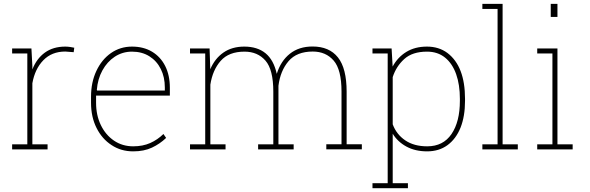

<svg xmlns="http://www.w3.org/2000/svg" viewBox="-20 -782 3086 1005"><path d="M229 -26.4V0H43.5V-26.4H123V-502H43.5V-528.3H144.5L149.4 -436.5V-418.5Q171.4 -475.1 214.8 -506.6Q258.3 -538.1 321.8 -538.1Q333 -538.1 347.4 -536.1Q361.8 -534.2 368.7 -532.2L365.7 -508.8L321.8 -512.2Q251 -512.2 206.8 -466.6Q162.6 -420.9 149.4 -346.2V-26.4Z M677.2 10.3Q613.3 10.3 564 -22.5Q514.2 -54.7 485.4 -112.1Q456.5 -169.4 456.5 -244.1V-275.4Q456.5 -351.6 484.4 -410.6Q512.2 -470.2 560.8 -504.2Q609.4 -538.1 670.9 -538.1Q731 -538.1 775.4 -511.7Q820.3 -484.9 844.7 -436.5Q869.1 -388.2 869.1 -322.3V-281.7H482.9V-244.1Q482.9 -178.7 507.8 -127.4Q532.7 -75.7 576.7 -45.9Q620.6 -16.1 677.2 -16.1Q727.5 -16.1 766.4 -33.4Q805.2 -50.8 835.4 -80.6L849.6 -60.1Q816.9 -28.8 775.4 -9.3Q733.9 10.3 677.2 10.3ZM486.8 -311 488.3 -308.1H842.8V-324.2Q842.8 -378.4 821.8 -420.4Q800.8 -462.9 762 -487.3Q723.1 -511.7 670.9 -511.7Q621.6 -511.7 581.1 -485.4Q541 -459 516.1 -413.6Q491.2 -368.2 486.8 -311Z M1160.6 -26.4V0H974.6V-26.4H1054.2V-502H974.6V-528.3H1077.1L1080.6 -419.4Q1104.5 -475.6 1149.4 -506.8Q1194.3 -538.1 1258.8 -538.1Q1327.1 -538.1 1369.9 -503.2Q1412.6 -468.3 1428.7 -395.5Q1449.7 -462.9 1497.3 -500.7Q1544.9 -538.6 1616.2 -538.6Q1703.6 -538.6 1749 -481.4Q1794.4 -424.3 1794.4 -301.8V-26.9H1874V-0.5H1688V-26.9H1767.6V-302.7Q1767.6 -417.5 1726.6 -464.8Q1685.5 -512.2 1617.2 -512.2Q1533.2 -512.2 1490.2 -461.7Q1447.3 -411.1 1437.5 -333V-26.4H1517.1V0H1331.1V-26.4H1410.6V-302.2Q1410.6 -417.5 1369.6 -464.6Q1328.6 -511.7 1259.8 -511.7Q1177.7 -511.7 1135.3 -463.6Q1092.8 -415.5 1081.1 -338.9V-26.4Z M2115.2 176.8V203.1H1929.7V176.8H2009.3V-502H1929.7V-528.3H2029.8L2035.2 -433.6Q2061.5 -482.4 2106.9 -510.3Q2152.3 -538.1 2214.8 -538.1Q2276.9 -538.1 2321.8 -504.9Q2414.1 -435.1 2414.1 -264.6V-254.4Q2414.1 -173.3 2390.6 -113.8Q2366.7 -54.7 2322.3 -22.2Q2277.8 10.3 2215.8 10.3Q2153.8 10.3 2107.7 -14.6Q2061.5 -39.6 2035.6 -82V176.8ZM2216.3 -16.1Q2299.8 -16.1 2343.5 -80.6Q2387.2 -145 2387.2 -254.4V-264.6Q2387.2 -338.4 2367.7 -393.6Q2348.1 -449.2 2309.6 -480.5Q2271 -511.7 2215.3 -511.7Q2138.7 -511.7 2096.2 -473.1Q2053.7 -434.6 2035.6 -378.4V-131.3Q2055.2 -78.6 2101.1 -47.4Q2147 -16.1 2216.3 -16.1Z M2690.4 -26.4V0H2504.9V-26.4H2584.5V-735.4H2504.9V-761.7H2610.8V-26.4Z M2897.9 -761.7V-693.4H2862.8V-761.7ZM2977.5 -26.4V0H2792V-26.4H2871.6V-502H2792V-528.3H2897.9V-26.4Z"/></svg>

Font: Hanuman Thin
Style: Regular
Weight: 100
Designer: Danh Hong
Version: Version 8.002; ttfautohint (v1.8.3)